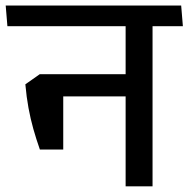

<svg xmlns="http://www.w3.org/2000/svg" viewBox="-41 -654 662 674"><path d="M494.5 -587.5H400V0H494.5ZM353.5 -562H601L595 -634.5H347.5ZM551 -562 545 -634.5H-21L-15 -562ZM438 -393.5H145.5V-315.5H438ZM99 -129H181V-393.5H98.5L48 -358Q52 -313 59 -275Q66 -237 76 -201.5Q86 -166 99 -129Z"/></svg>

Font: Anek Devanagari Medium Medium
Style: Regular
Weight: 500
Version: Version 1.003